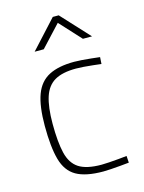

<svg xmlns="http://www.w3.org/2000/svg" viewBox="-113 -799 655 876"><g transform="rotate(-15 214.5 -361.5)"><path d="M265 9Q182 9 137.5 -16.5Q93 -42 76.5 -101.5Q60 -161 60 -261Q60 -354 80 -408Q100 -462 145.5 -485.5Q191 -509 265 -509Q279 -509 300.5 -507.5Q322 -506 345 -503.5Q368 -501 385 -499L383 -467Q366 -469 344 -471.5Q322 -474 300.5 -475.5Q279 -477 265 -477Q201 -477 164.5 -456Q128 -435 112.5 -387.5Q97 -340 97 -261Q97 -175 109.5 -122.5Q122 -70 158 -46.5Q194 -23 265 -23Q279 -23 300.5 -24.5Q322 -26 345 -28Q368 -30 385 -32L387 0Q369 2 346 4Q323 6 301 7.5Q279 9 265 9ZM103 -600 224 -732H252L374 -600H331L239 -700L146 -600Z"/></g></svg>

Font: Cairo Play ExtraLight
Style: Regular
Weight: 250
Version: Version 3.119